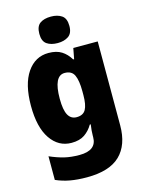

<svg xmlns="http://www.w3.org/2000/svg" viewBox="-146 -861 891 1185"><g transform="rotate(-15 299.5 -268.0)"><path d="M226 -563Q277 -563 309.5 -542.5Q342 -522 364 -485H370L383 -553H539V-17Q539 108 471 174Q403 240 259 240Q199 240 152 231.5Q105 223 62 204V53Q110 74 152.5 84.5Q195 95 250 95Q359 95 359 10V1Q359 -13 360.5 -32.5Q362 -52 365 -70H359Q338 -34 306 -12Q274 10 222 10Q139 10 88.5 -64Q38 -138 38 -275Q38 -413 89.5 -488Q141 -563 226 -563ZM291 -418Q221 -418 221 -272Q221 -200 239 -167.5Q257 -135 293 -135Q335 -135 351.5 -164.5Q368 -194 368 -256V-281Q368 -349 352 -383.5Q336 -418 291 -418ZM299 -776Q341 -776 368 -757.5Q395 -739 395 -691Q395 -644 367.5 -625.5Q340 -607 299 -607Q256 -607 229.5 -625.5Q203 -644 203 -691Q203 -739 229 -757.5Q255 -776 299 -776Z"/></g></svg>

Font: Noto Sans Lao SemiCondensed Black
Style: Regular
Weight: 900
Width: 4
Designer: Monotype Design Team
Foundry: Monotype Imaging Inc.
Version: Version 2.003; ttfautohint (v1.8.4.7-5d5b)